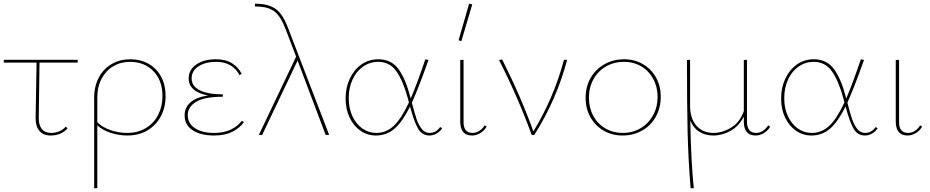

<svg xmlns="http://www.w3.org/2000/svg" viewBox="-20 -731 5040 1040"><path d="M190 -95Q189 -55 206 -33Q223 -11 258 -11Q280 -11 300.5 -19.5Q321 -28 336 -45L346 -36Q330 -17 306.5 -7Q283 3 255 3Q214 3 193 -22.5Q172 -48 173 -94L178 -392H0L1 -407H401V-392H194Z M877 -210Q877 -150 851.5 -101.5Q826 -53 779 -25Q732 3 670 3Q625 3 581 -11Q537 -25 507 -52V288L490 289V-200Q490 -264 515.5 -311.5Q541 -359 585.5 -384.5Q630 -410 685 -410Q742 -410 785.5 -385Q829 -360 853 -315Q877 -270 877 -210ZM860 -211Q860 -295 811 -345.5Q762 -396 684 -396Q634 -396 594 -372.5Q554 -349 530.5 -305Q507 -261 507 -202V-69Q535 -41 579 -26Q623 -11 669 -11Q727 -11 770.5 -37.5Q814 -64 837 -109.5Q860 -155 860 -211Z M1301 -69Q1278 -37 1238 -17Q1198 3 1140 3Q1067 3 1023.5 -25.5Q980 -54 980 -106Q980 -148 1011 -176Q1042 -204 1107 -214Q1056 -223 1029 -246.5Q1002 -270 1002 -306Q1002 -353 1043 -381.5Q1084 -410 1150 -410Q1203 -410 1237.5 -388Q1272 -366 1289 -331L1277 -324Q1261 -357 1229 -376.5Q1197 -396 1150 -396Q1092 -396 1055 -371.5Q1018 -347 1018 -307Q1018 -264 1062 -242Q1106 -220 1187 -220V-207Q1088 -207 1042.5 -179.5Q997 -152 997 -107Q997 -63 1035.5 -37Q1074 -11 1140 -11Q1192 -11 1230 -29Q1268 -47 1290 -77Z M1744 0 1592 -403 1400 0H1382L1584 -424L1526 -576Q1501 -641 1469.5 -666.5Q1438 -692 1386 -695L1361 -696V-711L1387 -710Q1444 -706 1478.5 -678.5Q1513 -651 1539 -583L1763 0Z M2375 -36Q2363 -18 2344.5 -7.5Q2326 3 2306 3Q2265 3 2243.5 -36Q2222 -75 2201 -154Q2161 -73 2118 -35Q2075 3 2016 3Q1970 3 1932.5 -23Q1895 -49 1873.5 -94.5Q1852 -140 1852 -198Q1852 -257 1875 -305.5Q1898 -354 1938 -382Q1978 -410 2029 -410Q2100 -410 2139 -356Q2178 -302 2203 -204L2205 -198Q2240 -280 2284 -410L2301 -406Q2244 -246 2211 -175Q2226 -116 2237 -84.5Q2248 -53 2265 -32Q2282 -11 2307 -11Q2342 -11 2364 -43ZM2195 -176 2189 -199Q2163 -294 2127 -345Q2091 -396 2028 -396Q1984 -396 1947.5 -371Q1911 -346 1890 -301Q1869 -256 1869 -199Q1869 -145 1888.5 -102.5Q1908 -60 1942 -35.5Q1976 -11 2018 -11Q2072 -11 2113 -49.5Q2154 -88 2195 -176Z M2464 -513 2521 -711 2538 -707 2479 -508ZM2473 -73V-406L2491 -407V-74Q2489 -11 2540 -11Q2558 -11 2575.5 -21.5Q2593 -32 2605 -52L2616 -45Q2603 -23 2581.5 -10Q2560 3 2537 3Q2473 3 2473 -73Z M3052 -407Q2995 -191 2874 0H2860Q2785 -206 2683 -406L2700 -409Q2804 -202 2869 -19Q2979 -199 3035 -407Z M3152 -201Q3152 -261 3179 -308.5Q3206 -356 3254 -383Q3302 -410 3361 -410Q3417 -410 3462.5 -383.5Q3508 -357 3533.5 -311Q3559 -265 3559 -207Q3559 -147 3532.5 -99Q3506 -51 3458.5 -24Q3411 3 3352 3Q3295 3 3249.5 -23.5Q3204 -50 3178 -96.5Q3152 -143 3152 -201ZM3542 -206Q3542 -260 3518.5 -303.5Q3495 -347 3453.5 -371.5Q3412 -396 3360 -396Q3306 -396 3262.5 -371Q3219 -346 3194.5 -301.5Q3170 -257 3170 -202Q3170 -147 3193.5 -103.5Q3217 -60 3259 -35.5Q3301 -11 3353 -11Q3407 -11 3450 -36.5Q3493 -62 3517.5 -106.5Q3542 -151 3542 -206Z M4152 -45Q4139 -23 4117.5 -10Q4096 3 4073 3Q4009 3 4009 -73V-100Q3983 -48 3937.5 -22.5Q3892 3 3844 3Q3801 3 3768.5 -17Q3736 -37 3719 -78Q3723 147 3738 288L3721 289Q3708 134 3704.5 -20Q3701 -174 3701 -406L3718 -407V-159Q3718 -89 3752.5 -50Q3787 -11 3845 -11Q3893 -11 3940.5 -40Q3988 -69 4009 -129V-406L4026 -407V-74Q4026 -11 4076 -11Q4094 -11 4111 -21.5Q4128 -32 4141 -52Z M4734 -36Q4722 -18 4703.5 -7.5Q4685 3 4665 3Q4624 3 4602.5 -36Q4581 -75 4560 -154Q4520 -73 4477 -35Q4434 3 4375 3Q4329 3 4291.5 -23Q4254 -49 4232.5 -94.5Q4211 -140 4211 -198Q4211 -257 4234 -305.5Q4257 -354 4297 -382Q4337 -410 4388 -410Q4459 -410 4498 -356Q4537 -302 4562 -204L4564 -198Q4599 -280 4643 -410L4660 -406Q4603 -246 4570 -175Q4585 -116 4596 -84.5Q4607 -53 4624 -32Q4641 -11 4666 -11Q4701 -11 4723 -43ZM4554 -176 4548 -199Q4522 -294 4486 -345Q4450 -396 4387 -396Q4343 -396 4306.5 -371Q4270 -346 4249 -301Q4228 -256 4228 -199Q4228 -145 4247.5 -102.5Q4267 -60 4301 -35.5Q4335 -11 4377 -11Q4431 -11 4472 -49.5Q4513 -88 4554 -176Z M4832 -73V-406L4850 -407V-74Q4848 -11 4899 -11Q4917 -11 4934.5 -21.5Q4952 -32 4964 -52L4975 -45Q4962 -23 4940.5 -10Q4919 3 4896 3Q4832 3 4832 -73Z"/></svg>

Font: Ysabeau Infant Thin
Style: Regular
Weight: 200
Designer: Christian Thalmann (Catharsis Fonts)
Version: Version 0.003